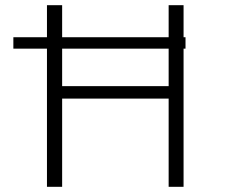

<svg xmlns="http://www.w3.org/2000/svg" viewBox="-20 -720 890 740"><path d="M31.5 -576.5H161V-700H219.5V-576.5H630V-700H687.5V-576.5H695V-532.5H687.5V0H630V-340H219.5V0H161V-532.5H31.5ZM219.5 -388H630V-532.5H219.5Z"/></svg>

Font: League Mono Wide UltraLight
Style: Regular
Weight: 200
Width: 8
Designer: Tyler Finck
Foundry: The League of Moveable Type / Tyler Finck
Version: Version 2.210